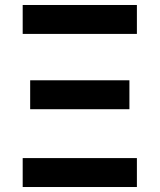

<svg xmlns="http://www.w3.org/2000/svg" viewBox="-20 -750 640 770"><path d="M71 -614H529V-730H71ZM101 -312H499V-428H101ZM71 0H529V-116H71Z"/></svg>

Font: JetBrains Mono
Style: Bold
Weight: 558
Monospace: yes
Designer: Philipp Nurullin, Konstantin Bulenkov
Foundry: JetBrains
Version: Version 2.305